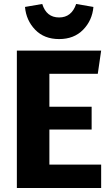

<svg xmlns="http://www.w3.org/2000/svg" viewBox="-20 -948 566 968"><path d="M106 -913 193 -928Q214 -860 278 -860Q341 -860 364 -928L451 -913Q445 -845 399 -798Q353 -751 278 -751Q203 -751 157.5 -798Q112 -845 106 -913ZM490 -693 473 -576H229V-410H442V-295H229V-118H490V0H65V-693Z"/></svg>

Font: FiraGO
Style: Bold
Weight: 700
Designer: bBox Type
Foundry: bBox Type GmbH
Version: Version 1.001;PS 001.001;hotconv 1.0.88;makeotf.lib2.5.64775